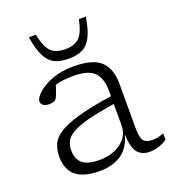

<svg xmlns="http://www.w3.org/2000/svg" viewBox="-135 -836 859 950"><g transform="rotate(-20 295.0 -361.0)"><path d="M494.5 5Q453 5 430.5 -22Q408 -49 406.5 -120Q390.5 -54 344.5 -22Q298.5 10 228 10Q63.5 10 63.5 -125Q63.5 -160.5 75.8 -189.2Q88 -218 123.5 -241Q159 -264 227 -283.5Q295 -303 406.5 -319.5V-345.5Q406.5 -414 374.8 -445.8Q343 -477.5 265.5 -477.5Q210 -477.5 169.5 -466Q159.5 -432.5 149.5 -409.5Q143 -395 132.5 -390.8Q122 -386.5 109 -386.5Q86.5 -386.5 75.8 -394.8Q65 -403 65 -415Q65 -434 92.2 -459Q119.5 -484 168.2 -502.8Q217 -521.5 281.5 -521.5Q386 -521.5 426.5 -480.5Q467 -439.5 467 -365.5V-128.5Q467 -78 480.8 -61.8Q494.5 -45.5 528 -45.5Q554.5 -45.5 586.5 -58.5V-25Q543 5 494.5 5ZM130 -133.5Q130 -87.5 157.8 -64.8Q185.5 -42 247 -42Q315.5 -42 361 -76.5Q406.5 -111 406.5 -167.5V-278.5Q317 -264.5 262 -250Q207 -235.5 178.5 -218.2Q150 -201 140 -180.2Q130 -159.5 130 -133.5ZM274.5 -615Q323.5 -615 348.5 -639.2Q373.5 -663.5 388 -732H424.5Q414 -667 395.8 -630.5Q377.5 -594 348.2 -579.5Q319 -565 274.5 -565Q230 -565 200.8 -579.5Q171.5 -594 153.2 -630.5Q135 -667 124.5 -732H161Q175.5 -663.5 200.5 -639.2Q225.5 -615 274.5 -615Z"/></g></svg>

Font: Newsreader Caption Light
Style: Regular
Weight: 300
Designer: Hugues Gentile
Foundry: Production Type
Version: Version 1.001